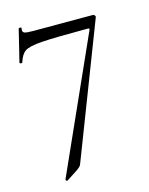

<svg xmlns="http://www.w3.org/2000/svg" viewBox="-106 -483 642 827"><g transform="rotate(-15 214.5 -70.0)"><path d="M142 242 91 275Q89 276 86 273Q83 270 84 268L351 -328Q354 -335 346 -335Q198 -335 140.5 -331Q83 -327 64 -314Q45 -301 35 -267Q33 -265 30 -265Q27 -265 24.5 -266.5Q22 -268 23 -270L58 -413Q59 -415 65 -414.5Q71 -414 70 -412Q69 -408 69 -402Q69 -392 78.5 -389Q88 -386 117 -386H382Q386 -386 389.5 -381.5Q393 -377 391 -373L163 218Q160 227 155 231.5Q150 236 142 242Z"/></g></svg>

Font: Cormorant Upright
Style: Regular
Weight: 400
Designer: Christian Thalmann (Catharsis Fonts)
Foundry: Catharsis Fonts
Version: Version 3.302